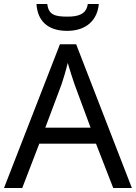

<svg xmlns="http://www.w3.org/2000/svg" viewBox="-20 -938 679 958"><path d="M473 -918H418C411 -866 369 -855 317 -855C256 -855 222 -863 216 -918H162C167 -836 216 -784 315 -784C411 -784 466 -838 473 -918ZM545 0H638L360 -717H279L0 0H91L176 -221H459ZM352 -517 432 -301H206L287 -517C295 -540 308 -583 318 -624C325 -599 346 -533 352 -517Z"/></svg>

Font: Noto Sans Kayah Li
Style: Regular
Weight: 400
Designer: Monotype Design Team, Sérgio Martins
Foundry: Monotype Imaging Inc.
Version: Version 2.002